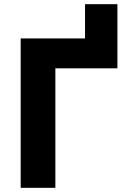

<svg xmlns="http://www.w3.org/2000/svg" viewBox="-20 -899 606 919"><path d="M79 0V-715H387V-879H542V-572H245V0Z"/></svg>

Font: Wix Madefor Text ExtraBold
Style: Regular
Weight: 800
Designer: Dalton Maag Ltd
Foundry: Dalton Maag Ltd
Version: Version 3.100